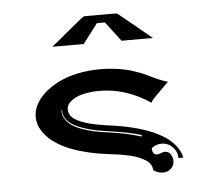

<svg xmlns="http://www.w3.org/2000/svg" viewBox="-43 -695 677 610"><g transform="rotate(-5 295.5 -390.5)"><path d="M137.5 -560.8 238 -643.3Q244.6 -648.7 249 -648.7H346.7Q351.3 -648.7 357.7 -643.3L458.3 -560.8H358.2L310.5 -623.3H285.2Q237.8 -561 237.5 -560.8ZM65.4 -343.8Q65.4 -362.5 74.7 -381.3Q84 -400.1 102.7 -417.2Q121.3 -434.3 147 -447.6Q172.6 -460.9 208 -468.8Q243.4 -476.6 283.2 -476.6Q305.9 -476.6 327 -474Q348.1 -471.4 363.3 -468Q378.4 -464.6 395 -458.7Q411.6 -452.9 421 -448.7Q430.4 -444.6 444.1 -437.7Q475.6 -422.4 493.7 -418.2L457.3 -381.8Q456.3 -380.9 454 -378.5Q451.7 -376.2 450.8 -375.4Q450 -374.5 448 -372.6Q446 -370.6 445.3 -369.8Q444.6 -368.9 443.1 -367.3Q441.7 -365.7 441 -364.9Q440.4 -364 439.5 -362.7Q438.5 -361.3 438 -360.4Q437.5 -359.4 437 -358.2Q436.5 -356.9 436.3 -356Q358.6 -408.2 274.4 -408.2Q246.6 -408.2 223.1 -402.8Q199.7 -397.5 184.3 -385.6Q168.9 -373.8 168.9 -357.4Q168.9 -342.5 181.2 -331.3Q193.4 -320.1 221.8 -311.2Q250.2 -302.2 296.1 -296.1Q379.4 -284.9 432.6 -262Q508.8 -229.2 521.5 -173.8H505.9Q505.9 -194.3 491.2 -209.1Q476.6 -223.9 456.1 -223.9Q438 -223.9 424.1 -212.2Q424.1 -191.4 439.2 -191.2Q444.3 -191.2 452 -194.2Q459.7 -197.3 464.8 -197.3Q476.3 -197.3 482.8 -187.3Q489.3 -177.2 489.3 -166.3Q489.3 -152.1 479 -142.1Q468.8 -132.1 454.1 -132.1Q436.5 -132.1 422.6 -142.3Q422.4 -152.3 417 -160.9Q411.6 -169.4 401.6 -175.5Q391.6 -181.6 379.8 -186.5Q367.9 -191.4 352.2 -194.9Q336.4 -198.5 322.3 -200.8Q308.1 -203.1 291.3 -204.8Q255.1 -209 224.2 -216.2Q193.4 -223.4 170.5 -232.1Q147.7 -240.7 129.6 -251.5Q111.6 -262.2 99.7 -273.4Q87.9 -284.7 80 -296.9Q72 -309.1 68.7 -320.6Q65.4 -332 65.4 -343.8ZM148.4 -357.4Q148.4 -342.5 155.5 -330.4Q162.6 -318.4 174.9 -309.4Q187.3 -300.5 205.8 -293.6Q224.4 -286.6 245.6 -282Q266.8 -277.3 293.5 -273.9Q352.1 -265.9 395 -252L396.2 -256.6Q358.2 -268.8 293.9 -277.6Q260.7 -282 235.5 -288.5Q210.2 -294.9 190.6 -304.3Q170.9 -313.7 160.6 -327.1Q150.4 -340.6 150.4 -357.4Z"/></g></svg>

Font: AgreloyInT3
Style: Medium
Weight: 400
Designer: gluk
Foundry: gluk
Version: Version 0.27